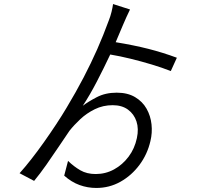

<svg xmlns="http://www.w3.org/2000/svg" viewBox="-20 -862 1040 951"><path d="M558 -403Q612 -403 649 -381Q686 -359 706 -323.5Q726 -288 730.5 -246Q735 -204 725 -163Q710 -98 671 -45.5Q632 7 577 38Q522 69 457 69Q414 69 374 54.5Q334 40 298 8L317 -65Q346 -37 378 -18.5Q410 0 454 0Q503 0 545 -23Q587 -46 617 -86Q647 -126 658 -178Q668 -224 656 -260.5Q644 -297 614 -319Q584 -341 538 -341Q490 -341 449.5 -321Q409 -301 378 -272Q347 -243 324 -214Q302 -182 272 -137Q242 -92 210 -46.5Q178 -1 149 34L77 -4Q104 -34 135 -73.5Q166 -113 197.5 -157.5Q229 -202 258 -246Q287 -290 309 -327Q357 -407 394 -478Q431 -549 461.5 -618Q492 -687 519 -761Q527 -781 532.5 -803.5Q538 -826 540 -842L624 -815Q617 -801 606.5 -778Q596 -755 589 -738L553 -653Q644 -638 715 -620Q786 -602 856 -576L826 -510Q783 -527 731.5 -542.5Q680 -558 627 -571Q574 -584 526 -592Q494 -524 459.5 -457.5Q425 -391 390 -338Q416 -358 459 -380.5Q502 -403 558 -403Z"/></svg>

Font: Source Han Sans SC Normal
Style: Regular
Weight: 350
Designer: Ryoko NISHIZUKA 西塚涼子 (kana, bopomofo & ideographs); Paul D. Hunt (Latin, Greek & Cyrillic); Sandoll Communications 산돌커뮤니
Foundry: Adobe
Version: Version 2.004;hotconv 1.0.118;makeotfexe 2.5.65603